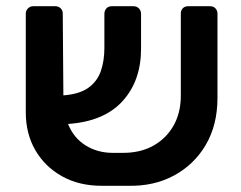

<svg xmlns="http://www.w3.org/2000/svg" viewBox="-20 -591 777 618"><path d="M371 -99Q430 -98 472.5 -121.5Q515 -145 538.5 -186.5Q562 -228 562 -283V-547Q562 -558 568.5 -564.5Q575 -571 586 -571H656Q667 -571 673.5 -564Q680 -557 680 -547V-276Q680 -189 642.5 -125Q605 -61 540 -26Q475 9 392 7H307Q234 7 179 -24Q124 -55 93.5 -108Q63 -161 63 -229V-547Q63 -557 70 -564Q77 -571 87 -571H158Q168 -571 175 -564.5Q182 -558 182 -547L184 -284Q236 -288 264.5 -308.5Q293 -329 304.5 -362Q316 -395 316 -437V-546Q316 -557 322.5 -564Q329 -571 340 -571H410Q420 -571 427 -564Q434 -557 434 -546V-434Q434 -331 374.5 -265.5Q315 -200 199 -192Q217 -147 255.5 -123Q294 -99 343 -99Z"/></svg>

Font: Rubik Medium
Style: Regular
Weight: 500
Designer: Hubert and Fischer
Foundry: Hubert and Fischer
Version: Version 2.300; ttfautohint (v1.8.4.7-5d5b);gftools[0.9.30]